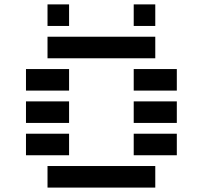

<svg xmlns="http://www.w3.org/2000/svg" viewBox="-20 -850 919 870"><path d="M683.6 -732.4H585.9V-830.1H683.6ZM683.6 -683.6V-585.9H195.3V-683.6ZM97.7 -439.5V-537.1H293V-439.5ZM585.9 -439.5V-537.1H781.2V-439.5ZM97.7 -293V-390.6H293V-293ZM585.9 -293V-390.6H781.2V-293ZM97.7 -146.5V-244.1H293V-146.5ZM585.9 -146.5V-244.1H781.2V-146.5ZM195.3 0V-97.7H683.6V0ZM293 -732.4H195.3V-830.1H293Z"/></svg>

Font: Trigram
Style: Regular
Weight: 400
Designer: GGBotNet
Foundry: GGBotNet
Version: 1.05